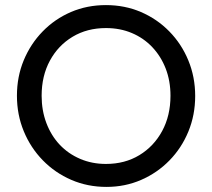

<svg xmlns="http://www.w3.org/2000/svg" viewBox="-20 -724 834 754"><path d="M398 10Q324 10 260.1 -17.6Q196.2 -45.2 148.2 -94.4Q100.2 -143.5 73.4 -208.5Q46.5 -273.5 46.5 -348Q46.5 -422.8 73.2 -487.2Q100 -551.8 147.6 -600.6Q195.2 -649.5 258.6 -676.8Q322 -704 396 -704Q470 -704 533.5 -676.8Q597 -649.5 644.9 -600.6Q692.8 -551.8 719.6 -486.8Q746.5 -421.8 746.5 -347Q746.5 -272.5 719.8 -207.5Q693 -142.5 645.4 -93.9Q597.8 -45.2 534.5 -17.6Q471.2 10 398 10ZM396 -80.2Q470.5 -80.2 527.4 -114.8Q584.2 -149.2 616.9 -209.6Q649.5 -270 649.5 -348Q649.5 -406 630.8 -454.5Q612 -503 578 -538.9Q544 -574.8 497.9 -594.2Q451.8 -613.8 396 -613.8Q322.2 -613.8 265.4 -579.8Q208.5 -545.8 176 -485.9Q143.5 -426 143.5 -348Q143.5 -290 162.2 -240.6Q181 -191.2 214.6 -155.6Q248.2 -120 294.8 -100.1Q341.2 -80.2 396 -80.2Z"/></svg>

Font: Marine Company Thin
Style: Regular
Weight: 100
Designer: Rodrigo Fuenzalida
Foundry: fragTYPE
Version: Version 1.000